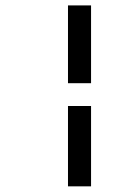

<svg xmlns="http://www.w3.org/2000/svg" viewBox="-20 -696 494 699"><path d="M227.5 -393.1V-676.3H311.5V-393.1ZM227.5 -17.6V-310.1H311.5V-17.6Z"/></svg>

Font: Elstob 6pt Medium
Style: Italic
Weight: 500
Italic angle: -20°
Designer: Peter S. Baker
Version: Version 1.015